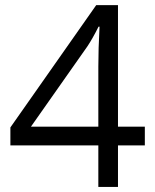

<svg xmlns="http://www.w3.org/2000/svg" viewBox="-20 -738 612 758"><path d="M551.8 -164.1H445.8V0H368.2V-164.1H21V-234.9L359.9 -717.8H445.8V-237.8H551.8ZM368.2 -237.8V-475.1Q368.2 -544.9 373 -632.8H369.1Q345.7 -585.9 325.2 -555.2L102.1 -237.8Z"/></svg>

Font: f04293028
Style: Regular
Weight: 400
Foundry: Ascender Corporation
Version: Version 1.10